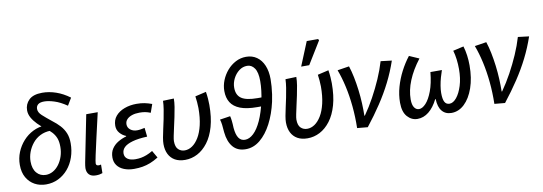

<svg xmlns="http://www.w3.org/2000/svg" viewBox="-58 -1148 4373 1547"><g transform="rotate(-10 2128.5 -374.5)"><path d="M219 12Q167 12 126 -10.5Q85 -33 60.5 -75.5Q36 -118 36 -179Q36 -234 56 -283Q76 -332 111 -371Q146 -410 192.5 -433Q239 -456 292 -458L325 -408Q280 -407 243 -388.5Q206 -370 180 -338Q154 -306 140 -268Q126 -230 126 -191Q126 -131 155 -97.5Q184 -64 230 -64Q261 -64 289 -80Q317 -96 338 -124.5Q359 -153 371 -189.5Q383 -226 383 -267Q383 -310 372 -338Q361 -366 340.5 -388.5Q320 -411 289 -433Q257 -457 230 -484.5Q203 -512 186.5 -541.5Q170 -571 170 -602Q170 -652 205 -686.5Q240 -721 314 -721Q370 -721 426.5 -701.5Q483 -682 537 -642L501 -582Q447 -619 399.5 -634Q352 -649 318 -649Q283 -649 267 -635.5Q251 -622 251 -599Q251 -571 279.5 -545Q308 -519 353 -483Q389 -456 415 -427.5Q441 -399 455.5 -364Q470 -329 470 -281Q470 -220 451.5 -166.5Q433 -113 399 -73Q365 -33 319 -10.5Q273 12 219 12Z M626 10Q589 10 570.5 -9Q552 -28 552 -62Q552 -72 554 -83.5Q556 -95 558 -108L634 -489H728Q703 -380 683 -293Q663 -206 651.5 -151.5Q640 -97 640 -85Q640 -75 646 -70.5Q652 -66 661 -66Q665 -66 670 -66.5Q675 -67 681 -69L680 1Q670 5 656.5 7.5Q643 10 626 10Z M938 12Q892 12 856 -2.5Q820 -17 800.5 -44Q781 -71 781 -108Q781 -150 800.5 -179.5Q820 -209 852 -228Q884 -247 920 -257V-261Q891 -272 869.5 -297Q848 -322 848 -356Q848 -403 875 -435Q902 -467 947.5 -484Q993 -501 1047 -501Q1084 -501 1113 -495Q1142 -489 1172 -478L1148 -410Q1123 -420 1103 -423.5Q1083 -427 1058 -427Q1023 -427 996.5 -418Q970 -409 954.5 -392.5Q939 -376 939 -352Q939 -325 961 -307.5Q983 -290 1015 -290Q1031 -290 1045.5 -292.5Q1060 -295 1078 -299L1086 -226Q1012 -223 965 -209.5Q918 -196 896.5 -175Q875 -154 875 -125Q875 -95 898.5 -79Q922 -63 962 -63Q988 -63 1009.5 -67Q1031 -71 1054.5 -80Q1078 -89 1105 -105L1139 -46Q1104 -24 1072 -11.5Q1040 1 1008 6.5Q976 12 938 12Z M1356 12Q1307 12 1273.5 -7Q1240 -26 1222.5 -61Q1205 -96 1205 -144Q1205 -165 1210.5 -196.5Q1216 -228 1224.5 -265Q1233 -302 1241 -341.5Q1249 -381 1255 -418.5Q1261 -456 1262 -488L1351 -491Q1351 -461 1345 -423Q1339 -385 1330 -343Q1321 -301 1312.5 -263Q1304 -225 1298 -195.5Q1292 -166 1292 -152Q1292 -105 1313.5 -84.5Q1335 -64 1366 -64Q1398 -64 1427.5 -84Q1457 -104 1481 -143.5Q1505 -183 1519 -242.5Q1533 -302 1533 -381Q1533 -403 1530.5 -430Q1528 -457 1525 -478L1615 -499Q1620 -468 1622 -440.5Q1624 -413 1624 -391Q1624 -289 1602.5 -213.5Q1581 -138 1543 -88Q1505 -38 1457 -13Q1409 12 1356 12Z M1852 12Q1785 12 1748 -31.5Q1711 -75 1703 -153Q1701 -187 1697.5 -214.5Q1694 -242 1688 -259L1773 -272Q1777 -259 1780 -232.5Q1783 -206 1784 -174Q1789 -118 1807.5 -91Q1826 -64 1859 -64Q1895 -64 1929.5 -96.5Q1964 -129 1993 -192.5Q2022 -256 2042 -347Q2051 -389 2056 -430Q2061 -471 2061 -509Q2061 -581 2037.5 -614.5Q2014 -648 1978 -648Q1941 -648 1911 -625Q1881 -602 1863 -566Q1845 -530 1845 -492Q1845 -431 1885 -404Q1925 -377 2016 -377H2064L2054 -306H2002Q1915 -306 1862.5 -326.5Q1810 -347 1786 -385.5Q1762 -424 1762 -479Q1762 -524 1779 -566.5Q1796 -609 1826 -644Q1856 -679 1896 -700Q1936 -721 1982 -721Q2032 -721 2069 -695Q2106 -669 2126 -621.5Q2146 -574 2146 -510Q2146 -482 2143.5 -450Q2141 -418 2136.5 -386.5Q2132 -355 2126 -328Q2104 -230 2064 -153.5Q2024 -77 1970 -32.5Q1916 12 1852 12Z M2358 12Q2309 12 2275.5 -7Q2242 -26 2224.5 -61Q2207 -96 2207 -144Q2207 -165 2212.5 -196.5Q2218 -228 2226.5 -265Q2235 -302 2243 -341.5Q2251 -381 2257 -418.5Q2263 -456 2264 -488L2353 -491Q2353 -461 2347 -423Q2341 -385 2332 -343Q2323 -301 2314.5 -263Q2306 -225 2300 -195.5Q2294 -166 2294 -152Q2294 -105 2315.5 -84.5Q2337 -64 2368 -64Q2400 -64 2429.5 -84Q2459 -104 2483 -143.5Q2507 -183 2521 -242.5Q2535 -302 2535 -381Q2535 -403 2532.5 -430Q2530 -457 2527 -478L2617 -499Q2622 -468 2624 -440.5Q2626 -413 2626 -391Q2626 -289 2604.5 -213.5Q2583 -138 2545 -88Q2507 -38 2459 -13Q2411 12 2358 12ZM2406 -566 2486 -761H2579L2585 -750L2472 -566Z M2764 0Q2766 -91 2757.5 -179Q2749 -267 2731.5 -345Q2714 -423 2690 -486L2786 -501Q2800 -459 2810.5 -407.5Q2821 -356 2828 -300Q2835 -244 2837.5 -189.5Q2840 -135 2839 -88H2843Q2886 -149 2924 -218.5Q2962 -288 2993 -359Q3024 -430 3044 -498L3134 -487Q3104 -399 3063 -317.5Q3022 -236 2969 -156Q2916 -76 2850 8Z M3257 12Q3209 12 3174.5 -26.5Q3140 -65 3140 -141Q3140 -205 3158 -268.5Q3176 -332 3206.5 -391Q3237 -450 3276 -500L3356 -465Q3294 -385 3261.5 -305.5Q3229 -226 3229 -152Q3229 -108 3244 -86Q3259 -64 3283 -64Q3310 -64 3339 -95Q3368 -126 3391.5 -188Q3415 -250 3424 -342H3518Q3509 -317 3500 -285Q3491 -253 3485.5 -220Q3480 -187 3480 -161Q3480 -110 3492.5 -87Q3505 -64 3532 -64Q3562 -64 3590 -98Q3618 -132 3636.5 -191Q3655 -250 3655 -326Q3655 -366 3650 -406Q3645 -446 3635 -479L3722 -499Q3733 -463 3738.5 -422.5Q3744 -382 3744 -341Q3744 -236 3716 -156.5Q3688 -77 3641 -32.5Q3594 12 3535 12Q3486 12 3458 -21.5Q3430 -55 3428 -120H3424Q3392 -56 3349.5 -22Q3307 12 3257 12Z M3887 0Q3889 -91 3880.5 -179Q3872 -267 3854.5 -345Q3837 -423 3813 -486L3909 -501Q3923 -459 3933.5 -407.5Q3944 -356 3951 -300Q3958 -244 3960.5 -189.5Q3963 -135 3962 -88H3966Q4009 -149 4047 -218.5Q4085 -288 4116 -359Q4147 -430 4167 -498L4257 -487Q4227 -399 4186 -317.5Q4145 -236 4092 -156Q4039 -76 3973 8Z"/></g></svg>

Font: Source Sans 3 Medium
Style: Italic
Weight: 500
Italic angle: -11°
Designer: Paul D. Hunt
Foundry: Adobe
Version: Version 3.052;hotconv 1.1.0;makeotfexe 2.6.0